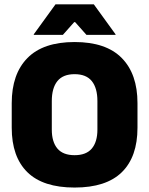

<svg xmlns="http://www.w3.org/2000/svg" viewBox="-20 -847 687 884"><path d="M323.5 16.5Q178 16.5 106 -54.2Q34 -125 34 -259V-372Q34 -506.5 106.5 -580Q179 -653.5 323.5 -653.5Q468 -653.5 540.5 -580Q613 -506.5 613 -372V-259Q613 -125 541 -54.2Q469 16.5 323.5 16.5ZM323.5 -132.5Q377 -132.5 402.8 -163.2Q428.5 -194 428.5 -250V-381.5Q428.5 -441.5 402.8 -473.5Q377 -505.5 323.5 -505.5Q270 -505.5 244.2 -473.5Q218.5 -441.5 218.5 -381.5V-250Q218.5 -194 244.2 -163.2Q270 -132.5 323.5 -132.5ZM235.5 -827H412L512 -689V-686.5H378L326 -745H321.5L269.5 -686.5H135.5V-689Z"/></svg>

Font: Anek Telugu ExtraBold
Style: Regular
Weight: 800
Designer: Omkar Bhoir (Telugu), Yesha Goshar (Latin)
Foundry: Ek Type
Version: Version 1.003